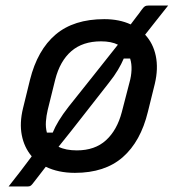

<svg xmlns="http://www.w3.org/2000/svg" viewBox="-20 -612 640 692"><path d="M356 -543Q410 -543 451 -524Q461 -538 471 -550.5Q481 -563 490 -576Q498 -587 502.5 -589.5Q507 -592 515 -592H586Q564 -565 544 -539Q524 -513 503 -487Q532 -456 541.5 -410.5Q551 -365 538 -310L513 -209Q487 -102 422.5 -45.5Q358 11 250 11Q190 11 145 -11Q132 6 119.5 22Q107 38 97 51Q92 57 88.5 58.5Q85 60 80 60H11Q30 36 54 5Q78 -26 94 -48V-49Q67 -81 58.5 -125Q50 -169 63 -222L88 -324Q115 -432 180.5 -487.5Q246 -543 356 -543ZM344 -463Q278 -463 237 -427.5Q196 -392 179 -325L152 -216Q147 -195 145.5 -174Q144 -153 149 -134H170Q178 -154 192 -177Q206 -200 227 -227Q272 -284 317 -340Q362 -396 405 -451Q381 -463 344 -463ZM372 -313Q327 -256 282 -198Q237 -140 191 -83Q217 -70 257 -70Q322 -70 362 -106.5Q402 -143 419 -208L447 -316Q453 -337 454 -359.5Q455 -382 449 -401H426Q418 -382 405 -360Q392 -338 372 -313Z"/></svg>

Font: Recursive Sn Lnr St
Style: Italic
Weight: 400
Italic angle: -15°
Version: Version 1.079;hotconv 1.0.112;makeotfexe 2.5.65598; ttfautoh